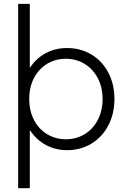

<svg xmlns="http://www.w3.org/2000/svg" viewBox="-20 -772 662 997"><path d="M74.2 -752H134.8V-421.9H136.7Q168.9 -470.2 218.8 -496.6Q268.6 -522.9 329.1 -522.5Q397.5 -522.5 453.6 -489.5Q509.8 -456.5 542 -396Q574.2 -335.4 574.2 -257.8Q574.2 -180.7 542.2 -120.1Q510.3 -59.6 454.1 -25.9Q397.9 7.8 329.1 7.8Q268.1 7.8 218.5 -19Q168.9 -45.9 137.2 -93.8H134.8V205.1H74.2ZM512.7 -257.8Q512.7 -318.4 487.8 -366Q462.9 -413.6 419.4 -440.2Q376 -466.8 322.3 -466.8Q268.1 -466.8 224.9 -440.7Q181.6 -414.6 156.7 -367.2Q131.8 -319.8 131.8 -257.8Q131.8 -195.8 157 -148.2Q182.1 -100.6 225.6 -74.7Q269 -48.8 322.3 -48.8Q376.5 -48.8 420.2 -75.7Q463.9 -102.5 488.3 -150.4Q512.7 -198.2 512.7 -257.8Z"/></svg>

Font: Reddit Sans Chocolate Light
Style: Regular
Weight: 300
Designer: Stephen Hutchings
Foundry: Reddit
Version: Version 1.013